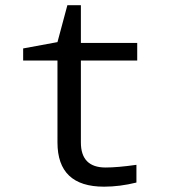

<svg xmlns="http://www.w3.org/2000/svg" viewBox="-20 -699 640 729"><path d="M498 -73.2V-5.9Q434.6 9.8 375 9.8Q198.2 9.8 198.2 -158.2V-469.2H67.9V-515.1L198.2 -539.1L235.8 -679.2H287.1V-536.1H501V-469.2H287.1V-158.2Q287.1 -63 380.9 -63Q426.3 -63 498 -73.2Z"/></svg>

Font: TypoPRO Noto Mono
Style: Regular
Weight: 400
Designer: Monotype Design Team
Foundry: Monotype Imaging Inc.
Version: Version 1.00